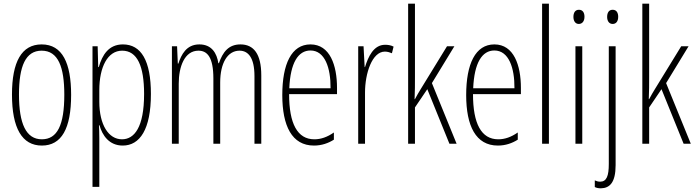

<svg xmlns="http://www.w3.org/2000/svg" viewBox="-20 -780 3775 1042"><path d="M366 -265C366 -437 319 -539 206 -539C97 -539 45 -444 45 -267C45 -84 100 10 207 10C314 10 366 -82 366 -265ZM83 -267C83 -421 119 -505 206 -505C296 -505 329 -416 329 -266C329 -101 291 -24 207 -24C122 -24 83 -108 83 -267Z M647 -539C570 -539 535 -482 516 -416H513L510 -529H482V234H519V-29C519 -59 518 -85 517 -100H520C535 -46 572 10 646 10C739 10 799 -78 799 -270C799 -451 746 -539 647 -539ZM643 -505C725 -505 762 -421 762 -270C762 -89 709 -24 642 -24C569 -24 519 -103 519 -228V-291C519 -416 564 -505 643 -505Z M1285 -539C1220 -539 1189 -497 1168 -437H1165C1157 -491 1129 -539 1062 -539C991 -539 964 -483 948 -435H945L941 -529H913V0H950V-326C950 -417 981 -505 1057 -505C1104 -505 1138 -471 1138 -354V0H1175V-332C1175 -438 1215 -505 1280 -505C1327 -505 1361 -467 1361 -367V0H1398V-371C1398 -487 1357 -539 1285 -539Z M1665 -539C1562 -539 1512 -433 1512 -264C1512 -97 1564 10 1684 10C1726 10 1762 -3 1792 -22V-61C1756 -36 1722 -24 1686 -24C1594 -24 1549 -109 1549 -269H1809V-303C1809 -425 1771 -539 1665 -539ZM1665 -506C1743 -506 1775 -412 1774 -301H1550C1556 -439 1598 -506 1665 -506Z M2070 -537C2007 -537 1978 -471 1961 -416H1959L1953 -529H1924V0H1961V-278C1961 -381 1999 -500 2069 -500C2083 -500 2098 -495 2107 -491L2116 -527C2101 -535 2084 -537 2070 -537Z M2232 -365V-760H2195V0H2232V-197L2299 -296L2419 0H2458L2324 -329L2446 -529H2406L2263 -296C2251 -277 2244 -264 2232 -242H2230C2232 -285 2232 -321 2232 -365Z M2663 -539C2560 -539 2510 -433 2510 -264C2510 -97 2562 10 2682 10C2724 10 2760 -3 2790 -22V-61C2754 -36 2720 -24 2684 -24C2592 -24 2547 -109 2547 -269H2807V-303C2807 -425 2769 -539 2663 -539ZM2663 -506C2741 -506 2773 -412 2772 -301H2548C2554 -439 2596 -506 2663 -506Z M2959 0V-760H2922V0Z M3122 -727C3100 -727 3092 -709 3092 -688C3092 -667 3102 -650 3121 -650C3140 -650 3152 -665 3152 -689C3152 -709 3144 -727 3122 -727ZM3140 -529H3103V0H3140Z M3275 -688C3275 -667 3285 -650 3305 -650C3324 -650 3335 -665 3335 -689C3335 -709 3327 -727 3305 -727C3283 -727 3275 -709 3275 -688ZM3241 242C3289 241 3321 211 3321 116V-529H3284V110C3284 175 3272 206 3237 206C3227 206 3216 203 3208 199V235C3215 239 3226 242 3241 242Z M3503 -365V-760H3466V0H3503V-197L3570 -296L3690 0H3729L3595 -329L3717 -529H3677L3534 -296C3522 -277 3515 -264 3503 -242H3501C3503 -285 3503 -321 3503 -365Z"/></svg>

Font: Noto Sans Telugu ExtraCondensed ExtraLight
Style: Regular
Weight: 200
Width: 2
Designer: Jelle Bosma - Monotype Design Team
Foundry: Monotype Imaging Inc.
Version: Version 2.005